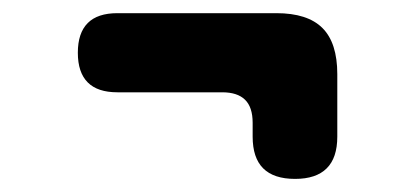

<svg xmlns="http://www.w3.org/2000/svg" viewBox="-20 -437 640 296"><path d="M500 -226.3Q500 -193.7 483.7 -177.5Q467.4 -161.2 434.9 -161.2Q402 -161.2 385.7 -177.5Q369.5 -193.7 369.5 -226.3V-247.7Q369.5 -271.9 357.7 -283.3Q346 -294.7 322.5 -294.7H161Q130.5 -294.7 115.3 -309.9Q100 -325.2 100 -355.7Q100 -386.2 115.3 -401.5Q130.5 -416.7 161 -416.7H406Q454.2 -416.7 477.1 -393.8Q500 -370.9 500 -322.7Z"/></svg>

Font: Maple Mono
Style: Regular
Weight: 400
Monospace: yes
Designer: subframe7536
Version: Version 7.300